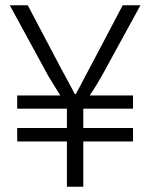

<svg xmlns="http://www.w3.org/2000/svg" viewBox="-20 -706 568 726"><path d="M233 0V-171H45V-222H233V-295H45V-345H208Q197 -363 183 -385.5Q169 -408 163 -418L17 -686H85L212 -445Q218 -435 226.5 -418.5Q235 -402 245 -384Q255 -366 262 -351H267Q275 -365 284 -382.5Q293 -400 302 -417Q311 -434 317 -445L444 -686H511L365 -419Q357 -405 344 -383.5Q331 -362 319 -345H483V-295H295V-222H483V-171H295V0Z"/></svg>

Font: Archivo SemiCondensed ExtraLight
Style: Regular
Weight: 250
Width: 4
Designer: Hector Gatti
Foundry: Omnibus-Type
Version: Version 2.001